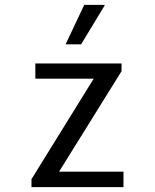

<svg xmlns="http://www.w3.org/2000/svg" viewBox="-20 -773 640 793"><path d="M110 0V-33L367 -448H126V-511H482V-479L224 -64H490V0ZM251 -590 328 -753H412V-750L315 -590Z"/></svg>

Font: Chivo Mono Medium Light
Style: Regular
Weight: 300
Monospace: yes
Version: Version 1.008